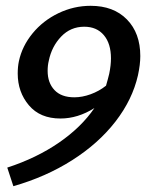

<svg xmlns="http://www.w3.org/2000/svg" viewBox="-20 -445 535 661"><path d="M463 -252Q463 -223 455 -186Q436 -102 377.5 -26.5Q319 49 228.5 106.5Q138 164 26 196L5 132Q106 99 183 46Q260 -7 305 -73Q248 -37 188 -37Q118 -37 79.5 -82.5Q41 -128 41 -192Q41 -215 45 -234Q56 -286 92 -330Q128 -374 181 -399.5Q234 -425 292 -425Q371 -425 417 -378Q463 -331 463 -252ZM345 -150Q352 -174 356 -191Q362 -220 362 -244Q362 -295 337.5 -324Q313 -353 270 -353Q223 -353 190.5 -319Q158 -285 148 -236Q144 -220 144 -201Q144 -160 167.5 -135Q191 -110 236 -110Q263 -110 292 -120.5Q321 -131 345 -150Z"/></svg>

Font: Ysabeau Semibold
Style: Italic
Weight: 600
Italic angle: -12°
Designer: Christian Thalmann (Catharsis Fonts)
Version: Version 0.003